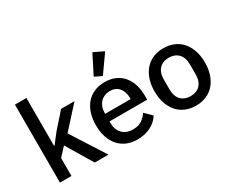

<svg xmlns="http://www.w3.org/2000/svg" viewBox="-119 -1180 1884 1577"><g transform="rotate(-30 823.0 -391.5)"><path d="M78 -740H187V-286H192L264 -379L389 -520H516L334 -319L538 0H408L259 -248L187 -170V0H78Z M808 12Q752 12 708 -7Q664 -26 633 -61.5Q602 -97 585.5 -147.5Q569 -198 569 -260Q569 -322 585.5 -372.5Q602 -423 633 -458.5Q664 -494 708 -513Q752 -532 808 -532Q865 -532 908.5 -512Q952 -492 981 -456.5Q1010 -421 1024.5 -374Q1039 -327 1039 -273V-232H682V-215Q682 -155 717.5 -116.5Q753 -78 819 -78Q867 -78 900 -99Q933 -120 956 -156L1020 -93Q991 -45 936 -16.5Q881 12 808 12ZM808 -447Q780 -447 756.5 -437Q733 -427 716.5 -409Q700 -391 691 -366Q682 -341 682 -311V-304H924V-314Q924 -374 893 -410.5Q862 -447 808 -447ZM821 -582 753 -615 844 -795 939 -749Z M1364 12Q1310 12 1265.5 -7Q1221 -26 1190 -61.5Q1159 -97 1142 -147.5Q1125 -198 1125 -260Q1125 -322 1142 -372.5Q1159 -423 1190 -458.5Q1221 -494 1265.5 -513Q1310 -532 1364 -532Q1418 -532 1462.5 -513Q1507 -494 1538 -458.5Q1569 -423 1586 -372.5Q1603 -322 1603 -260Q1603 -198 1586 -147.5Q1569 -97 1538 -61.5Q1507 -26 1462.5 -7Q1418 12 1364 12ZM1364 -78Q1420 -78 1454 -112.5Q1488 -147 1488 -216V-304Q1488 -373 1454 -407.5Q1420 -442 1364 -442Q1308 -442 1274 -407.5Q1240 -373 1240 -304V-216Q1240 -147 1274 -112.5Q1308 -78 1364 -78Z"/></g></svg>

Font: IBM Plex Sans Arabic Medium
Style: Regular
Weight: 500
Designer: Mike Abbink, Paul van der Laan, Pieter van Rosmalen, Wael Morcos, Khajak Apelian
Foundry: Bold Monday
Version: Version 1.1